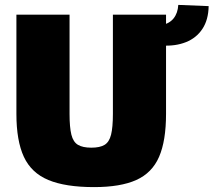

<svg xmlns="http://www.w3.org/2000/svg" viewBox="-20 -750 872 784"><path d="M658 -690V-285Q658 -175 629.5 -109.5Q601 -44 536.5 -15Q472 14 364 14Q247 14 177.5 -15Q108 -44 77.5 -109.5Q47 -175 47 -285V-690H264V-285Q264 -230 271.5 -200Q279 -170 298.5 -158.5Q318 -147 353 -147Q388 -147 407 -158.5Q426 -170 433.5 -200Q441 -230 441 -285V-690ZM642 -564 638 -647Q671 -653 688.5 -674.5Q706 -696 708 -730L832 -725Q831 -669 806.5 -632Q782 -595 739.5 -578Q697 -561 642 -564Z"/></svg>

Font: Exo 2 Black
Style: Regular
Weight: 900
Designer: Natanael Gama
Foundry: Natanael Gama
Version: Version 2.010